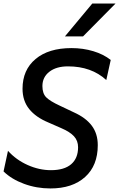

<svg xmlns="http://www.w3.org/2000/svg" viewBox="-20 -1049 671 1082"><path d="M0 -83 25 -199Q71 -148 136 -119Q201 -90 267 -90Q342 -90 381 -123.5Q420 -157 420 -219Q420 -256 397 -281Q374 -306 325 -327L252 -359Q182 -388 144.5 -434.5Q107 -481 107 -549Q107 -655 180.5 -716.5Q254 -778 383 -778Q448 -778 506 -760.5Q564 -743 604 -711L579 -598Q495 -675 363 -675Q297 -675 258 -644.5Q219 -614 219 -564Q219 -522 240.5 -500.5Q262 -479 316 -454L396 -416Q463 -386 497 -341Q531 -296 531 -231Q531 -116 459.5 -51.5Q388 13 264 13Q186 13 115.5 -13Q45 -39 0 -83ZM500 -1029H631L448 -844H346Z"/></svg>

Font: Application Medium
Style: Italic
Weight: 500
Italic angle: -12°
Designer: Wei Huang
Foundry: Wei Huang
Version: Version 0.012